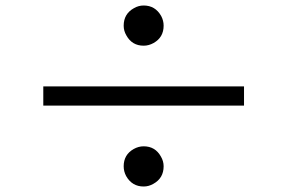

<svg xmlns="http://www.w3.org/2000/svg" viewBox="-20 -723 1040 695"><path d="M427.7 -629.9Q427.7 -672.9 464.8 -693.4Q481.4 -703.1 500 -703.1Q542 -703.1 563.5 -665Q572.3 -648.4 572.3 -629.9Q572.3 -587.9 536.1 -567.4Q518.6 -557.6 500 -557.6Q458 -557.6 437.5 -594.7Q427.7 -611.3 427.7 -629.9ZM136.7 -410.2H863.3V-340.8H136.7ZM427.7 -121.1Q427.7 -163.1 463.9 -183.6Q481.4 -193.4 500 -193.4Q542 -193.4 562.5 -156.2Q572.3 -139.6 572.3 -121.1Q572.3 -78.1 535.2 -57.6Q518.6 -47.9 500 -47.9Q458 -47.9 436.5 -85.9Q427.7 -102.5 427.7 -121.1Z"/></svg>

Font: Taipei Sans TC Beta
Style: Regular
Weight: 400
Designer: JT Foundry
Foundry: JT Foundry
Version: Version 1.000